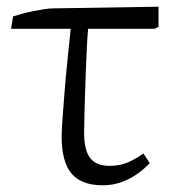

<svg xmlns="http://www.w3.org/2000/svg" viewBox="-20 -539 525 573"><path d="M287 14Q223 14 193.5 -21Q164 -56 164 -132Q164 -150 166.5 -184Q169 -218 172.5 -262.5Q176 -307 181 -356Q186 -405 191 -453H13L19 -490Q31 -494 46 -498Q61 -502 78 -505.5Q95 -509 111 -511.5Q127 -514 139 -514L453 -519V-459L441 -453H243Q241 -433 239.5 -402.5Q238 -372 236.5 -336.5Q235 -301 234 -265Q233 -229 232 -197Q231 -165 231 -143Q231 -91 249 -67.5Q267 -44 307 -44Q338 -44 362 -54.5Q386 -65 408 -81L427 -52Q396 -20 360.5 -3Q325 14 287 14Z"/></svg>

Font: Literata 18pt Light
Style: Regular
Weight: 300
Designer: Latin by Veronika Burian and Jose Scaglione. Greek by Irene Vlachou. Cyrillic by Vera Evstafieva.
Foundry: TypeTogether
Version: Version 3.103;gftools[0.9.29]